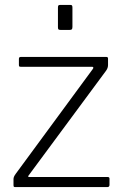

<svg xmlns="http://www.w3.org/2000/svg" viewBox="-20 -762 503 782"><path d="M36.5 -1.5C37.5 -0.5 39.3 0 42 0H417C423 0 426 -3 426 -9V-34C426 -38.7 423.7 -41 419 -41H100C94 -41 93 -43.3 97 -48L412 -474C417.3 -481.3 420 -489 420 -497V-523C420 -527.7 418 -530 414 -530H64C59.3 -530 57 -527.3 57 -522V-498C57 -494.7 57.5 -492.5 58.5 -491.5C59.5 -490.5 61.7 -490 65 -490H355C357.7 -490 359.3 -489.2 360 -487.5C360.7 -485.8 360 -483.7 358 -481L44 -54C38 -46 35 -39 35 -33V-8C35 -4.7 35.5 -2.5 36.5 -1.5ZM275 -653V-731C275 -735.7 274.3 -738.7 273 -740C271.7 -741.3 269.3 -742 266 -742H226C222 -742 219.3 -741.3 218 -740C216.7 -738.7 216 -735.7 216 -731V-651C216 -646.3 216.8 -643.3 218.5 -642C220.2 -640.7 223.3 -640 228 -640H262C267.3 -640 270.8 -640.8 272.5 -642.5C274.2 -644.2 275 -647.7 275 -653Z"/></svg>

Font: Libre Franklin ExtraLight
Style: Regular
Weight: 275
Designer: Pablo Impallari, Rodrigo Fuenzalida
Foundry: Impallari Type
Version: Version 1.002; ttfautohint (v1.5)